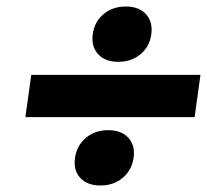

<svg xmlns="http://www.w3.org/2000/svg" viewBox="-20 -560 636 590"><path d="M578 -200H58L76 -330H596ZM244 -136.5Q272 -160 312.5 -160Q353 -160 374.5 -136.5Q396 -113 390.5 -75Q385 -37 357 -13.5Q329 10 288.5 10Q248 10 226.5 -13.5Q205 -37 210.5 -75Q216 -113 244 -136.5ZM298 -516.5Q326 -540 366.5 -540Q407 -540 428.5 -516.5Q450 -493 445 -455Q440 -417 412 -393.5Q384 -370 343.5 -370Q303 -370 281.5 -393.5Q260 -417 265 -455Q270 -493 298 -516.5Z"/></svg>

Font: Fivo Sans Modern Heavy
Style: Regular
Weight: 900
Designer: Alexander Slobzheninov
Foundry: Alexander Slobzheninov
Version: 1.0